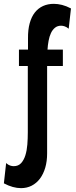

<svg xmlns="http://www.w3.org/2000/svg" viewBox="-66 -766 392 995"><path d="M-34.2 79.1Q-23.4 88.9 -13.4 92Q-3.4 95.2 4.9 95.2Q28.8 95.2 43.2 79.6Q57.6 64 65.4 39.1Q73.2 14.2 75.7 -17.1Q78.1 -48.3 78.1 -80.1V-423.8H32.2V-508.8H79.1V-566.9Q78.6 -611.8 87.9 -645.5Q97.2 -679.2 114.7 -701.4Q132.3 -723.6 157.2 -734.9Q182.1 -746.1 212.9 -746.1Q233.4 -746.1 255.6 -740.5Q277.8 -734.9 301.8 -722.2L290 -617.2Q279.3 -626 269.3 -629.4Q259.3 -632.8 251 -632.8Q231.9 -632.8 219 -622.3Q206.1 -611.8 198 -594.5Q189.9 -577.1 185.8 -554.7Q181.6 -532.2 180.2 -508.8H259.8V-423.8H178.2V28.8Q178.2 69.8 168.5 103Q158.7 136.2 140.9 159.9Q123 183.6 98.1 196.3Q73.2 209 43 209Q22.5 209 0.2 202.9Q-22 196.8 -45.9 184.1Z"/></svg>

Font: Mouse Memoirs
Style: Regular
Weight: 400
Version: Version 1.000